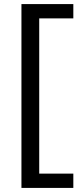

<svg xmlns="http://www.w3.org/2000/svg" viewBox="-20 -820 400 940"><path d="M339 -800V-730H172V30H339V100H85V-800Z"/></svg>

Font: Pathway Extreme
Style: Regular
Weight: 400
Designer: Eduardo Rodriguez Tunni
Foundry: Eduardo Rodriguez Tunni
Version: Version 1.001;gftools[0.9.26]